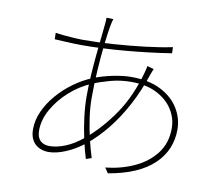

<svg xmlns="http://www.w3.org/2000/svg" viewBox="-86 -884 1173 1024"><g transform="rotate(10 500.0 -372.0)"><path d="M447 -779Q445 -775 442.5 -763.5Q440 -752 438 -743Q431 -706 423.5 -641Q416 -576 411 -498.5Q406 -421 406 -346Q406 -296 414 -239Q422 -182 435 -127.5Q448 -73 462 -29L432 -19Q418 -64 405.5 -120.5Q393 -177 385.5 -237Q378 -297 378 -350Q378 -404 381.5 -461.5Q385 -519 390.5 -573Q396 -627 400.5 -671.5Q405 -716 408 -744Q409 -756 409.5 -765.5Q410 -775 410 -780ZM303 -642Q384 -642 472 -648Q560 -654 642 -664Q724 -674 786 -687L787 -654Q730 -645 668.5 -637.5Q607 -630 544 -624.5Q481 -619 420 -616Q359 -613 304 -613Q288 -613 260 -614Q232 -615 204 -616.5Q176 -618 158 -619L157 -654Q174 -651 204 -648Q234 -645 262.5 -643.5Q291 -642 303 -642ZM705 -554Q703 -550 701.5 -545.5Q700 -541 698 -536.5Q696 -532 694 -526Q663 -432 621 -353Q579 -274 528.5 -211Q478 -148 421 -102Q373 -64 321.5 -42.5Q270 -21 229 -21Q200 -21 176.5 -33Q153 -45 140 -68.5Q127 -92 127 -126Q127 -176 149 -224.5Q171 -273 208.5 -316.5Q246 -360 293.5 -394.5Q341 -429 393 -450Q443 -470 498.5 -481Q554 -492 595 -492Q691 -492 755.5 -459Q820 -426 853 -372.5Q886 -319 886 -257Q886 -203 866 -155.5Q846 -108 805.5 -69.5Q765 -31 704 -4.5Q643 22 561 36L542 8Q626 -1 697 -33.5Q768 -66 811.5 -122.5Q855 -179 855 -259Q855 -314 825 -361Q795 -408 738.5 -437Q682 -466 600 -466Q542 -466 488.5 -451.5Q435 -437 395 -420Q332 -394 278.5 -346.5Q225 -299 192.5 -241.5Q160 -184 160 -126Q160 -89 178.5 -71Q197 -53 228 -53Q267 -53 313.5 -71.5Q360 -90 411 -132Q490 -198 557.5 -296Q625 -394 663 -534Q664 -539 665 -543.5Q666 -548 667.5 -553.5Q669 -559 669 -564Z"/></g></svg>

Font: Noto Sans TC
Style: Regular
Weight: 100
Designer: Ryoko NISHIZUKA 西塚涼子 (kana, bopomofo & ideographs); Paul D. Hunt (Latin, Greek & Cyrillic); Sandoll Communications 산돌커뮤니
Foundry: Adobe
Version: Version 2.004;hotconv 1.0.118;makeotfexe 2.5.65603